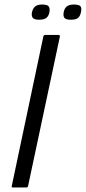

<svg xmlns="http://www.w3.org/2000/svg" viewBox="-20 -827 379 847"><path d="M104 -7Q103 0 95 0H37Q30 0 32 -7L171 -665Q172 -673 180 -673H238Q241 -673 243 -671Q245 -669 244 -665ZM198 -773Q195 -757 185 -748.5Q175 -740 152 -740Q131 -740 124.5 -748.5Q118 -757 121 -773Q125 -790 135 -798.5Q145 -807 166 -807Q189 -807 195 -798.5Q201 -790 198 -773ZM337 -773Q334 -757 325 -748.5Q316 -740 292 -740Q270 -740 264 -748.5Q258 -757 261 -773Q264 -790 274.5 -798.5Q285 -807 306 -807Q330 -807 335.5 -798.5Q341 -790 337 -773Z"/></svg>

Font: Glory
Style: Italic
Weight: 400
Italic angle: -12°
Designer: Robert Leuschke
Foundry: Robert Leuschke
Version: Version 1.011